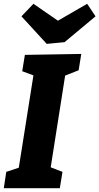

<svg xmlns="http://www.w3.org/2000/svg" viewBox="-26 -991 523 1011"><path d="M402 -707 388 -621 317 -593 241 -110 303 -86 289 0H-6L7 -86L73 -108L150 -594L91 -616L105 -702ZM279 -882 433 -971 477 -905 314 -769 220 -760 87 -905 150 -971Z"/></svg>

Font: Bitter Pro ExtraBold
Style: Italic
Weight: 800
Italic angle: -9°
Designer: Sol Matas, and Bitter project Authors
Foundry: Sol Matas
Version: Version 1.010